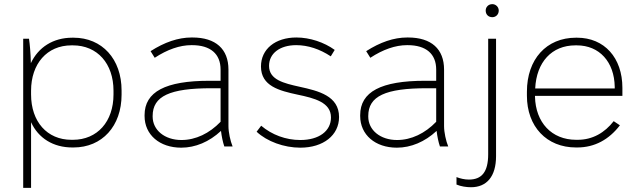

<svg xmlns="http://www.w3.org/2000/svg" viewBox="-20 -707 3084 927"><path d="M92 200H130V-117C165 -40 237 5 329 5H335C473 5 567 -98 567 -250V-270C567 -422 473 -525 335 -525H329C237 -525 165 -479 129 -402C128 -449 124 -494 120 -520H92ZM325 -32C207 -32 130 -120 130 -251V-269C130 -399 207 -488 325 -488H332C450 -488 528 -400 528 -269V-251C528 -120 450 -32 332 -32Z M855 6C923 6 990 -22 1047 -75C1050 -49 1056 -20 1063 0H1103C1092 -27 1083 -68 1083 -98V-371C1083 -470 1022 -526 909 -526H905C840 -526 774 -503 707 -460L727 -428C788 -468 848 -489 904 -489H907C996 -489 1045 -447 1045 -371V-317H991C779 -317 678 -264 678 -151V-147C678 -56 751 6 855 6ZM856 -31C775 -31 717 -79 717 -144V-147C717 -243 800 -281 1001 -281H1045V-119C991 -63 925 -31 856 -31Z M1430 6C1541 6 1617 -54 1617 -142C1617 -244 1518 -268 1427 -288C1350 -305 1279 -322 1279 -389C1279 -449 1331 -489 1410 -489C1467 -489 1524 -470 1577 -435L1596 -466C1545 -503 1476 -526 1411 -526C1309 -526 1240 -470 1240 -386C1240 -291 1329 -269 1417 -250C1498 -233 1578 -213 1578 -140C1578 -74 1520 -31 1430 -31C1360 -31 1293 -56 1241 -100L1219 -71C1269 -24 1351 6 1430 6Z M1896 6C1964 6 2031 -22 2088 -75C2091 -49 2097 -20 2104 0H2144C2133 -27 2124 -68 2124 -98V-371C2124 -470 2063 -526 1950 -526H1946C1881 -526 1815 -503 1748 -460L1768 -428C1829 -468 1889 -489 1945 -489H1948C2037 -489 2086 -447 2086 -371V-317H2032C1820 -317 1719 -264 1719 -151V-147C1719 -56 1792 6 1896 6ZM1897 -31C1816 -31 1758 -79 1758 -144V-147C1758 -243 1841 -281 2042 -281H2086V-119C2032 -63 1966 -31 1897 -31Z M2357 -624C2374 -624 2388 -637 2388 -656C2388 -673 2374 -687 2357 -687C2338 -687 2325 -673 2325 -656C2325 -637 2338 -624 2357 -624ZM2254 197C2330 197 2375 145 2375 47V-520H2337V38C2337 123 2306 160 2244 160C2223 160 2202 155 2184 148V184C2205 193 2232 197 2254 197Z M2761 5H2767C2851 5 2920 -33 2973 -102L2943 -122C2900 -67 2842 -32 2769 -32H2762C2643 -32 2566 -116 2563 -240V-244H2985V-283C2985 -428 2898 -525 2766 -525H2761C2618 -525 2524 -421 2524 -264V-245C2524 -96 2619 5 2761 5ZM2564 -280C2570 -407 2644 -488 2758 -488H2765C2874 -488 2946 -408 2948 -288V-280Z"/></svg>

Font: Fixel Text ExtraLight
Style: Regular
Weight: 200
Width: 4
Designer: AlfaBravo + MacPaw
Foundry: Kyrylo Tkachov, Marchela Mozhyna, Serhii Makarenko, Maria Weinstein, Zakhar Kryvoshyya
Version: Version 1.211